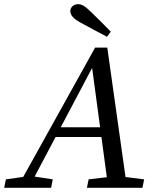

<svg xmlns="http://www.w3.org/2000/svg" viewBox="-49 -897 745 917"><path d="M-29 0H195.1L203.1 -40.4L104.3 -55.4H86L-20.9 -40.4L-29 0ZM33 0H88.1L402.7 -594.8L388.1 -593.8L468.1 0H557.7L463.4 -669.7H405.3L33 0ZM194.6 -242.8H480.8L493.4 -289.1H208.8L194.6 -242.8ZM366.1 0H631.3L639.4 -40.4L520 -55.4H501.7L374.2 -40.4L366.1 0ZM480.1 -745.7C449.9 -776.8 418.8 -808 386.7 -839C358.6 -867.1 341.5 -877.1 324.4 -877.1C304 -877.1 286.9 -863.8 286.9 -843.6C286.9 -825.6 299.8 -808.3 337.1 -788.3C377.4 -766.3 419.7 -743.4 462 -721.4L480.1 -745.7Z"/></svg>

Font: Source Serif Variable
Style: Italic
Weight: 389
Italic angle: -12°
Designer: Frank Grießhammer
Foundry: Adobe Systems Incorporated
Version: Version 3.001;hotconv 1.0.111;makeotfexe 2.5.65597